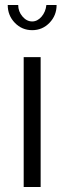

<svg xmlns="http://www.w3.org/2000/svg" viewBox="-20 -750 258 770"><path d="M75 0V-521H143V0ZM109 -664Q130 -664 146.5 -683Q163 -702 166 -730H207Q207 -688 178.5 -658.5Q150 -629 109 -629Q68 -629 39.5 -658.5Q11 -688 11 -730H53Q53 -704 70 -684Q87 -664 109 -664Z"/></svg>

Font: Raleway Thin
Style: Regular
Weight: 400
Version: Version 4.026